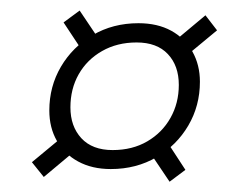

<svg xmlns="http://www.w3.org/2000/svg" viewBox="-20 -413 471 364"><path d="M100.5 -370.5 131 -393 170 -335 139.5 -311.5ZM369.5 -384 391.5 -355.5 327.5 -302.5 305.5 -330.5ZM331.5 -91 301.5 -68.5 262.5 -126.5 293 -150ZM40.5 -105.5 105 -159 127 -131 63 -77.5ZM242.5 -369Q278.5 -369 304.5 -354.8Q330.5 -340.5 344.8 -315.2Q359 -290 359 -258Q359 -212.5 337 -175Q315 -137.5 276.8 -115Q238.5 -92.5 190 -92.5Q154.5 -92.5 128.2 -106.8Q102 -121 87.8 -146Q73.5 -171 73.5 -203.5Q73.5 -249 95.5 -286.5Q117.5 -324 155.8 -346.5Q194 -369 242.5 -369ZM193.5 -128.5Q231 -128.5 259.2 -145Q287.5 -161.5 303.2 -189.5Q319 -217.5 319 -252Q319 -288.5 298.2 -310.5Q277.5 -332.5 239 -332.5Q202 -332.5 173.5 -316.2Q145 -300 129.2 -272.2Q113.5 -244.5 113.5 -209.5Q113.5 -173.5 134.2 -151Q155 -128.5 193.5 -128.5Z"/></svg>

Font: Newsreader 36pt
Style: Italic
Weight: 400
Italic angle: -17°
Designer: Hugues Gentile
Foundry: Production Type
Version: Version 1.003